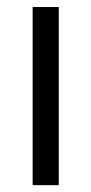

<svg xmlns="http://www.w3.org/2000/svg" viewBox="-20 -540 266 560"><path d="M75.2 0V-519.5H151.4V0Z"/></svg>

Font: Mgen+ 1c regular
Style: Regular
Weight: 400
Designer: [Source Han Sans]
Ryoko NISHIZUKA  (kana & ideographs); Paul D. Hunt (Latin, Greek & Cyrillic); Wenlong ZHANG  (bopomofo
Version: Version 1.059.20150602